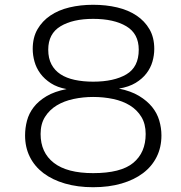

<svg xmlns="http://www.w3.org/2000/svg" viewBox="-20 -696 758 804"><path d="M370 -676Q424 -676 470.5 -665Q517 -654 551.5 -631Q586 -608 606 -573.5Q626 -539 626 -491Q626 -465 618.5 -438.5Q611 -412 593.5 -389Q576 -366 548 -349Q520 -332 478 -325Q528 -315 562 -294.5Q596 -274 617 -248Q638 -222 647 -191Q656 -160 656 -129Q656 -79 636 -39Q616 1 579 29Q542 57 489 72.5Q436 88 370 88Q305 88 252 72.5Q199 57 162 29Q125 1 105 -39Q85 -79 85 -129Q85 -160 93 -190.5Q101 -221 121 -247Q141 -273 174.5 -293Q208 -313 259 -323Q220 -330 193 -347.5Q166 -365 149 -388Q132 -411 124.5 -438Q117 -465 117 -491Q117 -539 137 -573.5Q157 -608 191 -631Q225 -654 271 -665Q317 -676 370 -676ZM590 -135Q590 -177 572 -206.5Q554 -236 524 -254.5Q494 -273 454 -281.5Q414 -290 370 -290Q328 -290 288 -281.5Q248 -273 217.5 -254.5Q187 -236 168.5 -206.5Q150 -177 150 -135Q150 -57 205.5 -14Q261 29 370 29Q486 29 538 -14Q590 -57 590 -135ZM370 -617Q285 -617 233.5 -586Q182 -555 182 -488Q182 -452 195.5 -426.5Q209 -401 233.5 -385Q258 -369 293 -361.5Q328 -354 370 -354Q457 -354 509 -384.5Q561 -415 561 -488Q561 -555 509 -586Q457 -617 370 -617Z"/></svg>

Font: Cafe24 Ssurround air
Style: Light
Weight: 300
Designer: Cafe24 thkim, hmlim, mnelim, sdjeong, hskwak & 4IRTF
Foundry: Cafe24
Version: Version 1.001